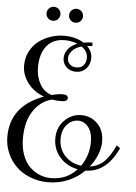

<svg xmlns="http://www.w3.org/2000/svg" viewBox="-74 -1028 778 1101"><g transform="rotate(5 315.0 -477.5)"><path d="M259.8 0Q350.1 0 407.7 -64Q344.2 -76.2 304.4 -121.3Q264.6 -166.5 264.6 -230Q264.6 -292.5 305.7 -333.7Q346.7 -375 402.8 -375Q457 -375 495.4 -336.9Q533.7 -298.8 533.7 -232.9Q533.7 -197.8 518.6 -158.9Q503.4 -120.1 475.6 -85.9Q503.4 -89.4 526.1 -101.6Q548.8 -113.8 565.7 -133.5Q582.5 -153.3 592.8 -169.9Q603 -186.5 614.7 -210L619.6 -220.2L639.6 -205.1L634.8 -194.8Q568.8 -61.5 452.6 -60.1Q413.6 -20.5 360.1 2.2Q306.6 24.9 244.6 24.9Q189 24.9 140.9 5.9Q92.8 -13.2 60.1 -45.7Q27.3 -78.1 8.5 -122.1Q-10.3 -166 -10.3 -214.8Q-10.3 -393.1 178.7 -461.9Q118.2 -484.9 84 -531Q49.8 -577.1 49.8 -629.9Q49.8 -673.8 68.6 -710.7Q87.4 -747.6 118.2 -771Q148.9 -794.4 187 -807.1Q225.1 -819.8 264.6 -819.8Q332 -819.8 377.9 -790Q403.8 -794.9 429.7 -794.9V-774.9Q417.5 -774.9 399.9 -772.9Q429.7 -744.6 429.7 -705.1Q429.7 -668 406.7 -644Q383.8 -620.1 349.6 -620.1Q314.5 -620.1 293.2 -641.1Q272 -662.1 272 -691.9Q272 -718.8 289.6 -742.9Q307.1 -767.1 342.8 -780.8Q308.6 -794.9 269.5 -794.9Q202.6 -794.9 166.3 -749.8Q129.9 -704.6 129.9 -626Q129.9 -573.2 153.6 -531Q177.2 -488.8 220.7 -475.1Q260.3 -484.9 284.7 -484.9Q315.9 -484.9 315.9 -465.8Q315.9 -444.8 279.8 -444.8Q247.6 -444.8 225.6 -449.2Q159.2 -431.6 119.4 -370.6Q79.6 -309.6 79.6 -214.8Q79.6 -161.1 94.7 -119.1Q109.9 -77.1 135.5 -51.8Q161.1 -26.4 192.9 -13.2Q224.6 0 259.8 0ZM469.7 -225.1Q469.7 -282.2 445.3 -312Q420.9 -341.8 385.7 -341.8Q349.6 -341.8 322.3 -311Q294.9 -280.3 294.9 -230Q294.9 -171.9 331.1 -132.8Q367.2 -93.8 425.8 -85.9Q469.7 -149.4 469.7 -225.1ZM404.8 -705.1Q404.8 -742.7 368.7 -767.1Q333 -757.3 314.9 -736.3Q296.9 -715.3 296.9 -692.9Q296.9 -672.9 311.3 -658.9Q325.7 -645 349.6 -645Q375.5 -645 390.1 -661.6Q404.8 -678.2 404.8 -705.1ZM231.9 -939.9Q231.9 -922.9 220.5 -911.4Q209 -899.9 191.9 -899.9Q175.3 -899.9 163.6 -911.4Q151.9 -922.9 151.9 -939.9Q151.9 -956.5 163.6 -968.3Q175.3 -980 191.9 -980Q209 -980 220.5 -968.3Q231.9 -956.5 231.9 -939.9ZM361.8 -939.9Q361.8 -922.9 350.3 -911.4Q338.9 -899.9 321.8 -899.9Q305.2 -899.9 293.5 -911.4Q281.7 -922.9 281.7 -939.9Q281.7 -956.5 293.5 -968.3Q305.2 -980 321.8 -980Q338.9 -980 350.3 -968.3Q361.8 -956.5 361.8 -939.9Z"/></g></svg>

Font: Rochester
Style: Regular
Weight: 400
Designer: Gillian Fisher
Foundry: Font Diner, Inc DBA Sideshow
Version: Version 1.005